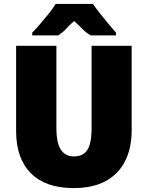

<svg xmlns="http://www.w3.org/2000/svg" viewBox="-20 -947 752 977"><path d="M650 -284Q650 -194 617 -128Q584 -62 518.5 -26Q453 10 354 10Q212 10 137 -65.5Q62 -141 62 -280V-714H267V-295Q267 -219 290 -185Q313 -151 356 -151Q388 -151 408 -166Q428 -181 437 -213Q446 -245 446 -296V-714H650ZM453 -927Q469 -904 490.5 -876.5Q512 -849 533.5 -823.5Q555 -798 570 -781V-767H441Q416 -782 399 -800Q382 -818 357 -840Q332 -818 317 -801Q302 -784 277 -767H144V-781Q162 -799 184 -824.5Q206 -850 227.5 -877Q249 -904 263 -927Z"/></svg>

Font: Noto Sans Display Black
Style: Regular
Weight: 900
Designer: Monotype Design Team
Foundry: Monotype Imaging Inc.
Version: Version 2.003